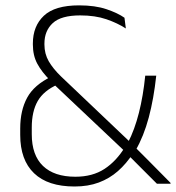

<svg xmlns="http://www.w3.org/2000/svg" viewBox="-20 -668 640 698"><path d="M550.5 0Q539 -11.5 524 -26.5Q509 -41.5 493 -57.5Q477 -73.5 462.8 -87.8Q448.5 -102 438.5 -112L432 -119.5L169.5 -367.5L163.5 -374.5Q131.5 -406.5 115.5 -436.5Q99.5 -466.5 99.5 -506V-510Q99.5 -573 139.5 -610.8Q179.5 -648.5 267.5 -648.5Q326 -648.5 367.2 -634.5Q408.5 -620.5 432.5 -603.5L437.5 -564.5Q407.5 -584 366.8 -598Q326 -612 271.5 -612Q202 -612 171.8 -584Q141.5 -556 141.5 -509.5V-506Q141.5 -472.5 157.2 -445.2Q173 -418 202 -390L455 -149.5L465 -139Q477 -127 490.2 -113.8Q503.5 -100.5 517.2 -86.8Q531 -73 545.2 -58.5Q559.5 -44 573.2 -30.2Q587 -16.5 600 -3V0ZM251 10Q154 10 103.8 -38.2Q53.5 -86.5 53.5 -177.5V-201Q53.5 -266.5 78.8 -313Q104 -359.5 167.5 -390L190 -361Q139 -338.5 117.2 -300.8Q95.5 -263 95.5 -204.5V-180Q95.5 -104 136.2 -64.8Q177 -25.5 254 -25.5Q316.5 -25.5 360 -54Q403.5 -82.5 435 -134.5L445 -149Q469.5 -196.5 485 -257.8Q500.5 -319 508 -393H548Q539 -309 520.8 -240.8Q502.5 -172.5 473 -121.5L464 -111Q439.5 -73 408.8 -46Q378 -19 339.2 -4.5Q300.5 10 251 10Z"/></svg>

Font: Anek Odia ExtraLight
Style: Regular
Weight: 250
Designer: Yesha Goshar & Mahesh Sahu (Odia), Yesha Goshar (Latin)
Foundry: Ek Type
Version: Version 1.003